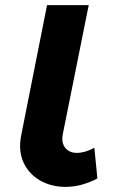

<svg xmlns="http://www.w3.org/2000/svg" viewBox="-20 -720 443 751"><path d="M237 11Q180 11 136 -14.5Q92 -40 71.5 -85.5Q51 -131 63 -191L164 -700H327L226 -197Q219 -162 235 -142Q251 -122 281 -122Q312 -122 349 -142L361 -22Q298 11 237 11Z"/></svg>

Font: Montserrat
Style: Bold Italic
Weight: 700
Italic angle: -11.3°
Designer: Julieta Ulanovsky
Foundry: Julieta Ulanovsky
Version: Version 9.000; ttfautohint (v1.8.4.7-5d5b)